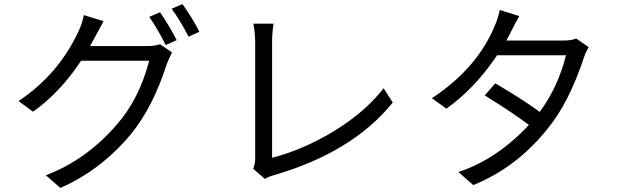

<svg xmlns="http://www.w3.org/2000/svg" viewBox="-20 -860 3040 942"><path d="M700 -634Q741 -634 765 -643L824 -603Q807 -568 799 -548Q732 -338 625 -205Q477 -26 276 62L205 0Q405 -76 555 -251Q663 -375 712 -562H378Q274 -405 142 -312L71 -364Q267 -495 365 -706Q385 -748 391 -786L488 -756L422 -634ZM765 -800Q810 -735 847 -663L793 -639Q750 -725 712 -777ZM875 -840Q930 -762 958 -704L905 -680Q862 -764 822 -817Z M1222 -32Q1232 -55 1232 -81V-653Q1232 -699 1223 -744H1322Q1315 -700 1315 -653V-86Q1464 -124 1614 -214Q1772 -310 1862 -427L1907 -357Q1709 -112 1322 0Q1299 6 1280 18Z M2868 -629Q2851 -598 2845 -578Q2771 -355 2667 -229Q2515 -38 2302 48L2229 -16Q2417 -78 2575 -247Q2488 -312 2358 -392L2410 -451Q2539 -376 2628 -311Q2718 -433 2757 -589H2419Q2308 -424 2170 -327L2099 -378Q2326 -528 2411 -742Q2423 -770 2432 -811L2528 -781Q2506 -743 2492 -714Q2475 -680 2464 -661H2742Q2784 -661 2807 -671Z"/></svg>

Font: 思源黑体R
Style: Regular
Weight: 400
Designer: Ryoko NISHIZUKA  (kana & ideographs); Paul D. Hunt (Latin, Greek & Cyrillic); Wenlong ZHANG  (bopomofo); Sandoll Communi
Foundry: Adobe Systems Incorporated
Version: Version 1.00 June 24, 2014, initial release